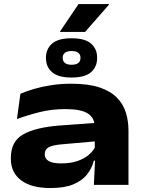

<svg xmlns="http://www.w3.org/2000/svg" viewBox="-20 -911 708 946"><path d="M367 -891H517V-888L399 -753.5H275.5V-755.5ZM442.5 0 449 -134.5 447 -157V-265.5L446 -289.5Q446 -331 412 -352.2Q378 -373.5 303 -373.5Q235 -373.5 176 -358.8Q117 -344 63.5 -324.5L80.5 -449Q111.5 -462.5 150 -473.5Q188.5 -484.5 233.8 -491.5Q279 -498.5 331.5 -498.5Q416 -498.5 470.8 -480Q525.5 -461.5 556.5 -429.5Q587.5 -397.5 600.2 -356Q613 -314.5 613 -268.5V0ZM228.5 15.5Q134 15.5 83.8 -22.8Q33.5 -61 33.5 -128V-133Q33.5 -215 94.8 -249.2Q156 -283.5 273 -292.5L458 -306L461.5 -215.5L285 -200Q238.5 -196 219.5 -185.2Q200.5 -174.5 200.5 -152V-150Q200.5 -129.5 219.5 -117.8Q238.5 -106 281.5 -106Q327.5 -106 361.2 -117.5Q395 -129 417 -147.8Q439 -166.5 449.5 -188.5L478.5 -119.5H442.5Q433 -82 409 -51.5Q385 -21 341.5 -2.8Q298 15.5 228.5 15.5ZM206.5 -624V-627.5Q206.5 -670 236.8 -696.2Q267 -722.5 332.5 -722.5Q398.5 -722.5 428.5 -696.2Q458.5 -670 458.5 -627.5V-624Q458.5 -581.5 428.5 -555.2Q398.5 -529 332.5 -529Q267 -529 236.8 -555.2Q206.5 -581.5 206.5 -624ZM289 -625Q289 -609.5 300 -600.8Q311 -592 332.5 -592Q354.5 -592 365.5 -600.5Q376.5 -609 376.5 -625V-627Q376.5 -642.5 365.8 -651Q355 -659.5 332.5 -659.5Q311 -659.5 300 -651Q289 -642.5 289 -627Z"/></svg>

Font: Anek Latin Expanded
Style: Bold
Weight: 700
Width: 7
Designer: Yesha Goshar
Foundry: Ek Type
Version: Version 1.003